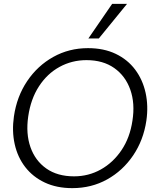

<svg xmlns="http://www.w3.org/2000/svg" viewBox="-20 -961 800 993"><path d="M354 12Q273 12 211.5 -17Q150 -46 110.5 -97Q71 -148 56 -215.5Q41 -283 52 -359Q67 -462 120.5 -541.5Q174 -621 255.5 -666.5Q337 -712 435 -712Q517 -712 578.5 -682.5Q640 -653 679 -601Q718 -549 733 -481Q748 -413 737 -337Q722 -236 668.5 -157Q615 -78 534 -33Q453 12 354 12ZM363 -49Q438 -49 501.5 -84.5Q565 -120 608.5 -184.5Q652 -249 665 -337Q679 -426 654 -497Q629 -568 571 -609Q513 -650 427 -650Q352 -650 288 -615Q224 -580 181.5 -514.5Q139 -449 126 -359Q113 -270 137.5 -200Q162 -130 219.5 -89.5Q277 -49 363 -49ZM437 -762 560 -941H637L491 -762Z"/></svg>

Font: Host Grotesk Light
Style: Italic
Weight: 300
Italic angle: -8°
Designer: Doğukan Karapınar based on Poppins by Indian Type Foundry, Jonny Pinhorn
Foundry: Element Type
Version: Version 1.001; ttfautohint (v1.8.4.7-5d5b)